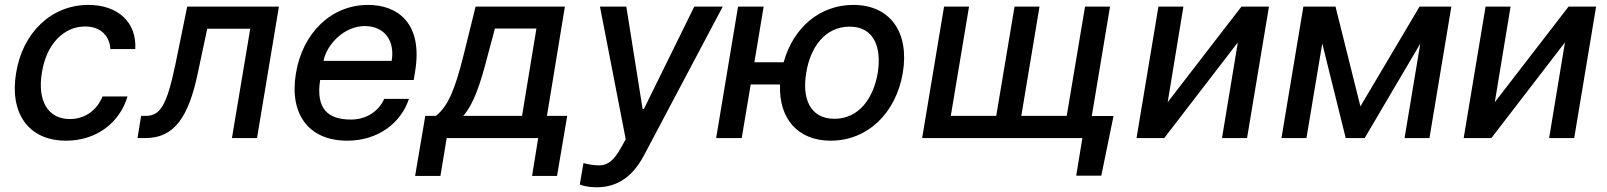

<svg xmlns="http://www.w3.org/2000/svg" viewBox="-20 -573 6671 797"><path d="M254.3 11C382.8 11 478.3 -66.4 509.2 -172.6H405.5C382.1 -113.6 330.6 -78.8 269.9 -78.8C179.7 -78.8 133.9 -153.8 154.1 -272.7C172.6 -389.6 244.3 -463.1 333.5 -463.1C400.9 -463.1 435.4 -420.5 438.2 -369.3H541.5C547.9 -479.4 470.9 -552.6 346.9 -552.6C192.8 -552.6 73.5 -436.8 46.9 -270.2C19.2 -105.8 95.9 11 254.3 11Z M550.8 0H584.9C703.8 0 763.1 -88.1 800.8 -268.5L840.2 -453.8H1018.8L942.8 0H1046.9L1137.8 -545.5H757.1L707.7 -304C672.2 -135.7 645.6 -92 584.9 -92H565.7Z M1421.5 11C1549.4 11 1644.5 -62.5 1677.6 -162.6H1574.9C1550.8 -108.7 1498.2 -76.7 1437.1 -76.7C1341.3 -76.7 1290.5 -121.1 1308.9 -240.8H1697.4L1703.5 -278.4C1735.4 -475.9 1631.7 -552.6 1507.5 -552.6C1355.8 -552.6 1236.2 -436.8 1208.5 -269.2C1180 -99.8 1260.7 11 1421.5 11ZM1322.8 -320.3C1337.7 -392 1411.2 -464.8 1494 -464.8C1576.3 -464.8 1620 -403.8 1605.8 -320.3Z M1703.1 157.3H1808.2L1834.2 0H2214.1L2188.6 157.3H2292.3L2334.5 -92H2250.4L2324.9 -545.5H1954.2L1903.8 -342C1869.3 -204.5 1840.9 -132.8 1789.4 -92H1745.4ZM1903.1 -92C1947.4 -142.8 1974.8 -227.3 2004.3 -342L2034.4 -454.5H2206.7L2147 -92Z M2456.3 204.5C2542.6 204.5 2606.5 160.2 2653.1 72.1L2980.1 -545.5H2861.9L2653.1 -121.1H2647.4L2579.9 -545.5H2470.5L2577.4 5L2557.5 40.8C2529.1 92 2503.6 111.9 2471.9 113.3C2449.2 113.6 2433.9 111.9 2402 104L2386.7 192.8C2399.1 198.5 2424.4 204.5 2456.3 204.5Z M3149.9 -545.5H3043.7L2952.8 0H3058.9L3096.2 -222.3H3218C3212 -81.3 3291.2 11 3428.3 11C3581 11 3699.2 -103 3727.6 -270.6C3755.7 -439.6 3674.7 -552.6 3522 -552.6C3383.5 -552.6 3272.7 -458.8 3233 -314.6H3111.5ZM3326.7 -270.6C3343 -375 3403.8 -462.4 3506.7 -462.4C3609.7 -462.4 3639.9 -374.6 3623.6 -270.6C3606.2 -166.9 3546.5 -79.9 3443.9 -79.9C3340.9 -79.9 3308.9 -166.5 3326.7 -270.6Z M4602.3 -91.6H4512.1L4587.7 -545.5H4484L4408 -92H4219.5L4295.1 -545.5H4191.4L4115.4 -92H3926.8L4002.5 -545.5H3898.8L3807.9 0H4473L4447.4 156.2H4551.5Z M4827.1 -148.8 4892.4 -545.5H4788.7L4697.8 0H4812.9L5118.3 -397L5052.6 0H5156.6L5247.5 -545.5H5133.2Z M5627.1 -131.4 5523.8 -545.5H5390.3L5299.4 0H5403.1L5468.8 -392.4L5566.1 0H5644.9L5875.7 -392L5810.4 0H5913.7L6004.6 -545.5H5872.5Z M6185 -148.8 6250.4 -545.5H6146.7L6055.8 0H6170.8L6476.2 -397L6410.5 0H6514.6L6605.5 -545.5H6491.1Z"/></svg>

Font: Margiela Sans Medium
Style: Italic
Weight: 500
Italic angle: -9.39999°
Designer: Stefan Endress, Andreas Faust
Version: Version 1.100;FEAKit 1.0